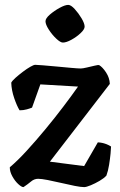

<svg xmlns="http://www.w3.org/2000/svg" viewBox="-20 -765 492 785"><path d="M76 0Q68 0 54.5 -12.5Q41 -25 30.5 -44Q20 -63 20 -81Q52 -108 89.5 -149Q127 -190 165.5 -236.5Q204 -283 238.5 -328.5Q273 -374 299 -411L145 -420L111 -325Q104 -322 90 -318Q76 -314 60 -314Q49 -332 38 -364Q27 -396 26 -427Q30 -435 43.5 -447Q57 -459 73.5 -471.5Q90 -484 104 -492Q118 -500 124 -500Q130 -500 155 -498Q180 -496 212 -493Q244 -490 271.5 -487.5Q299 -485 310 -485Q318 -485 335 -489Q352 -493 367 -496.5Q382 -500 385 -499Q399 -491 413.5 -469Q428 -447 429 -422L184 -104L324 -86L380 -183Q398 -182 412.5 -176.5Q427 -171 434 -166Q434 -158 432 -137Q430 -116 426 -91Q422 -66 415 -47Q405 -36 387 -25.5Q369 -15 351 -7.5Q333 0 324 0Q311 0 285.5 -5Q260 -10 230.5 -17Q201 -24 175 -29Q149 -34 136 -34Q120 -34 107 -23Q94 -12 76 0ZM237 -591Q227 -591 210 -607Q193 -623 179.5 -644Q166 -665 166 -678Q166 -690 184 -705.5Q202 -721 224 -733Q246 -745 259 -745Q270 -745 285.5 -728Q301 -711 313.5 -690Q326 -669 326 -656Q326 -645 309.5 -629.5Q293 -614 272 -602.5Q251 -591 237 -591Z"/></svg>

Font: Texturina 72pt
Style: Bold
Weight: 700
Designer: Guillermo Torres Carreño
Foundry: Omnibus-Type
Version: Version 1.002; ttfautohint (v1.8.3)